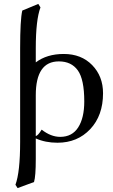

<svg xmlns="http://www.w3.org/2000/svg" viewBox="-20 -718 579 982"><path d="M154 213 70 244 59 227Q83 162 83 8V-471Q83 -618 94 -664L176 -698L187 -680Q163 -617 163 -471V-399Q220 -442 306 -442Q396 -442 451.5 -385Q507 -328 507 -241Q507 -127 441.5 -57.5Q376 12 274 12Q212 12 163 -10V95Q163 184 154 213ZM411 -199Q411 -312 378 -358Q345 -404 281 -404Q163 -404 163 -231V-22Q175 -25 193 -55Q240 -18 288 -18Q349 -18 380 -66.5Q411 -115 411 -199Z"/></svg>

Font: Libertinus Sans
Style: Regular
Weight: 400
Designer: Philipp H. Poll
Foundry: Khaled Hosny
Version: Version 6.1